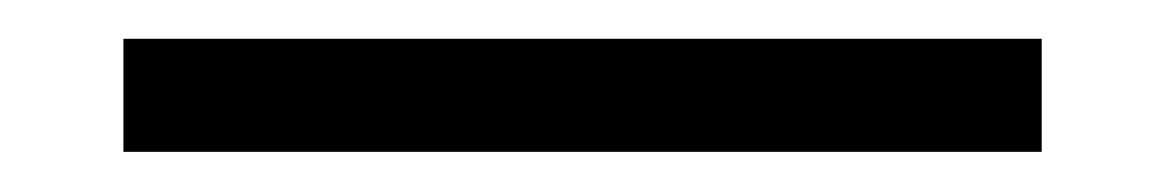

<svg xmlns="http://www.w3.org/2000/svg" viewBox="-20 -13 595 98"><path d="M43 6.8H511.7V64.5H43Z"/></svg>

Font: GenEi Koburi Mincho v6
Style: Regular
Weight: 400
Designer: o_tamon (Modified)
Foundry: o_tamon / Adobe Systems Incorporated
Version: Version 6.1